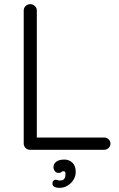

<svg xmlns="http://www.w3.org/2000/svg" viewBox="-20 -720 572 923"><path d="M481 -59Q493 -59 502 -50.5Q511 -42 511 -30Q511 -17 502 -8.5Q493 0 481 0H124Q111 0 102.5 -9Q94 -18 94 -30V-670Q94 -682 103 -691Q112 -700 126 -700Q138 -700 147.5 -691Q157 -682 157 -670V-42L138 -59ZM344 107Q344 127 333 144.5Q322 162 304.5 172.5Q287 183 267 183Q248 183 240 177Q232 171 232 163Q232 154 236.5 149Q241 144 247 144Q252 144 258.5 146.5Q265 149 276 147Q285 146 290 138Q295 130 295 115Q295 103 285 103Q279 103 275.5 107Q272 111 263 111Q251 112 244 103Q237 94 237 84Q237 67 251 57Q265 47 289 47Q312 47 328 62Q344 77 344 107Z"/></svg>

Font: Quicksand Light
Style: Regular
Weight: 400
Version: Version 3.004